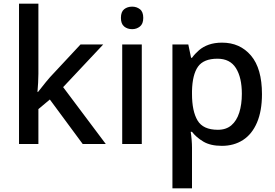

<svg xmlns="http://www.w3.org/2000/svg" viewBox="-20 -780 1491 1040"><path d="M188 -380Q188 -359 186.5 -332Q185 -305 183 -282H186Q194 -292 205.5 -306.5Q217 -321 229 -336Q241 -351 251 -362L416 -539H539L322 -308L553 0H428L250 -241L188 -189V0H83V-760H188Z M748 -539V0H642V-539ZM696 -744Q720 -744 738 -730Q756 -716 756 -683Q756 -651 738 -636.5Q720 -622 696 -622Q670 -622 652.5 -636.5Q635 -651 635 -683Q635 -716 652.5 -730Q670 -744 696 -744Z M1183 -549Q1280 -549 1339.5 -479Q1399 -409 1399 -270Q1399 -179 1372 -116Q1345 -53 1296 -21.5Q1247 10 1182 10Q1120 10 1081.5 -13Q1043 -36 1020 -66H1013Q1016 -48 1018 -23.5Q1020 1 1020 20V240H914V-539H1000L1015 -467H1020Q1036 -489 1058 -508Q1080 -527 1111 -538Q1142 -549 1183 -549ZM1158 -462Q1083 -462 1052.5 -419Q1022 -376 1020 -287V-271Q1020 -178 1050 -127.5Q1080 -77 1160 -77Q1205 -77 1233.5 -101.5Q1262 -126 1276 -170Q1290 -214 1290 -272Q1290 -360 1258 -411Q1226 -462 1158 -462Z"/></svg>

Font: Noto Sans Cham Medium
Style: Regular
Weight: 500
Version: Version 2.002